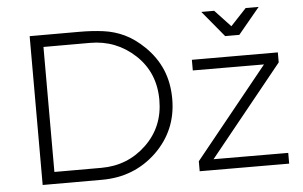

<svg xmlns="http://www.w3.org/2000/svg" viewBox="-52 -820 1421 899"><g transform="rotate(-5 659.0 -370.0)"><path d="M393 0H113.5V-699.5H347.5Q408.5 -699.5 460.2 -692.5Q512 -685.5 558.2 -663.5Q604.5 -641.5 649.5 -598Q701 -548 727 -486.5Q753 -425 753 -348.5Q753 -201.5 649 -100.5Q544 0 393 0ZM394.5 -56Q518 -56 605.2 -139.2Q692.5 -222.5 692.5 -349Q692.5 -478.5 603.8 -561Q515 -643.5 392.5 -643.5H173.5V-56ZM1272 1 851.5 0V-47L1195 -472L860.5 -473V-523L1264.5 -522.5V-475.5L921 -50.5L1272 -49.5ZM1092 -620H1025.5L924 -742.5H984.5L1058.5 -663.5L1132.5 -742.5H1193.5Z"/></g></svg>

Font: Argentum Novus Light
Style: Regular
Weight: 300
Designer: Julieta Ulanovsky (font) & Cristiano Sobral (main changes)
Foundry: Julieta Ulanovsky (font) & Cristiano Sobral (main changes)
Version: Version 3.00;November 27, 2020;FontCreator 13.0.0.2655 64-bi